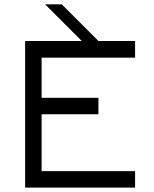

<svg xmlns="http://www.w3.org/2000/svg" viewBox="-20 -853 702 873"><path d="M169.2 -75H594.2V0H94.2V-666.7H351.7L185 -833.3H260.8L427.5 -666.7H594.2V-590.8H169.2V-408.3H427.5V-333.3H169.2Z"/></svg>

Font: 0xA000-Squarish
Style: Squareish
Weight: 400
Version: Version 0.1